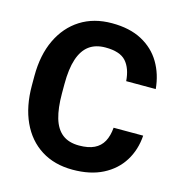

<svg xmlns="http://www.w3.org/2000/svg" viewBox="-108 -818 871 925"><g transform="rotate(15 327.5 -355.5)"><path d="M622.6 -236.8Q617.7 -165 583 -109.4Q548.3 -53.7 486.1 -22Q423.8 9.8 335.9 9.8Q244.6 9.8 178.7 -32Q112.8 -73.7 77.4 -150.4Q42 -227.1 42 -332V-378.4Q42 -483.9 78.6 -560.5Q115.2 -637.2 181.4 -679.2Q247.6 -721.2 337.9 -721.2Q426.8 -721.2 487.8 -688.5Q548.8 -655.8 582.5 -598.9Q616.2 -542 623 -469.2H475.6Q470.7 -532.7 440.4 -566.4Q410.2 -600.1 337.9 -600.1Q288.6 -600.1 256.3 -576.2Q224.1 -552.2 208 -503.4Q191.9 -454.6 191.9 -379.4V-332Q191.9 -258.8 206.3 -209.7Q220.7 -160.6 252.4 -135.7Q284.2 -110.8 335.9 -110.8Q381.8 -110.8 411.4 -125Q440.9 -139.2 456.3 -167.2Q471.7 -195.3 475.1 -236.8Z"/></g></svg>

Font: Heebo
Style: Bold
Weight: 700
Designer: Oded Ezer
Foundry: Ezer Type House
Version: Version 3.100